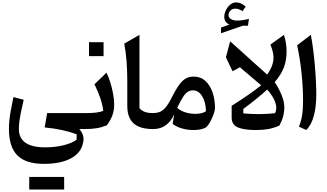

<svg xmlns="http://www.w3.org/2000/svg" viewBox="-20 -1052 2666 1565"><path d="M173.3 -238.8Q158.2 -175.8 149.7 -132.3Q141.1 -88.9 137.5 -57.9Q133.8 -26.9 133.8 -1Q133.8 148.9 348.1 148.9Q429.2 148.9 497.6 132.1Q565.9 115.2 604.5 86.9L605 42.5Q491.7 0.5 344.2 -13.2L364.3 -130.4H657.2V0H627.4Q651.9 30.8 658.2 57.9Q664.6 85 656.2 115.2Q640.1 194.8 556.9 239.3Q473.6 283.7 337.4 283.7Q190.4 283.7 121.6 214.6Q52.7 145.5 52.7 -2Q52.7 -35.2 56.4 -70.8Q60.1 -106.4 68.1 -152.1Q76.2 -197.8 89.4 -260.7ZM218.3 492.7V390.1H502.9V492.7Z M705.6 -708H824.2V-594.7H705.6ZM657.2 0Q647.9 0 643.6 -7.8Q639.2 -15.6 639.2 -34.7V-95.7Q639.2 -114.7 643.6 -122.6Q647.9 -130.4 657.2 -130.4H687.5Q728 -130.4 764.2 -134.5Q800.3 -138.7 821.8 -149.4Q810.5 -243.2 750 -365.2L848.1 -459.5Q864.7 -426.3 878.9 -380.9Q893.1 -335.4 901.9 -287.8Q910.6 -240.2 910.6 -199.7Q910.6 -152.3 896.2 -112.5Q881.8 -72.8 851.1 -30.8Q811 -14.2 768.8 -7.1Q726.6 0 671.4 0Z M1116.7 -768.1V-170.9Q1130.9 -152.3 1156.5 -141.4Q1182.1 -130.4 1228 -130.4H1228.5V0H1228Q1149.9 0 1103.8 -23.2Q1057.6 -46.4 1037.6 -88.1Q1017.6 -129.9 1017.6 -185.1V-386.7Q1017.6 -475.6 1011.5 -554Q1005.4 -632.3 992.7 -696.3Z M1558.6 -427.7Q1615.7 -427.7 1654.3 -392.1Q1692.9 -356.4 1712.6 -298.3Q1732.4 -240.2 1732.4 -172.4Q1732.4 -156.7 1724.6 -132.1Q1716.8 -107.4 1704.6 -81.5Q1692.4 -55.7 1679 -36.1Q1665.5 -16.6 1654.3 -10.7Q1616.2 7.8 1555.7 7.8Q1508.3 7.8 1463.6 -4.9Q1418.9 -17.6 1387.2 -42.5L1399.9 -121.1Q1377 -65.9 1333.7 -33Q1290.5 0 1228.5 0Q1219.2 0 1214.8 -7.8Q1210.4 -15.6 1210.4 -34.7V-95.7Q1210.4 -114.7 1214.8 -122.6Q1219.2 -130.4 1228.5 -130.4Q1280.3 -130.4 1311.8 -157.7Q1343.3 -185.1 1374.5 -247.1Q1410.2 -318.4 1438.2 -357.7Q1466.3 -397 1494.6 -412.4Q1522.9 -427.7 1558.6 -427.7ZM1553.2 -315.4Q1529.3 -315.4 1510.5 -303.7Q1491.7 -292 1471.7 -261.2Q1451.7 -230.5 1424.3 -173.3Q1445.8 -152.3 1485.4 -138.2Q1524.9 -124 1571.3 -124Q1627.4 -124 1659.2 -145.5Q1656.7 -221.7 1627.4 -268.6Q1598.1 -315.4 1553.2 -315.4Z M2108.4 -356.9 1935.5 -503.9 1875.5 -471.2 1821.3 -585.4 1856 -715.3 2157.7 -443.8Q2201.7 -505.4 2208.3 -561.8Q2214.8 -618.2 2183.6 -688L2294.4 -768.1Q2305.7 -734.4 2310.8 -698.7Q2315.9 -663.1 2315.9 -632.8Q2315.9 -563.5 2295.2 -505.6Q2274.4 -447.8 2219.2 -382.3Q2238.3 -354.5 2256.1 -319.8Q2273.9 -285.2 2285.6 -248.5Q2297.4 -211.9 2297.4 -177.7Q2297.4 -101.1 2257.3 -28.3Q2211.9 -8.3 2167.7 -0.2Q2123.5 7.8 2064.9 7.8Q1968.3 7.8 1918.2 -13.9Q1868.2 -35.6 1868.2 -93.3V-189.5Q1948.7 -240.2 2008.5 -282Q2068.4 -323.7 2108.4 -356.9ZM2158.2 -322.3Q2121.1 -288.1 2072.5 -248.5Q2023.9 -209 1963.4 -164.1L1962.9 -127.9Q2096.7 -115.2 2221.7 -129.4Q2236.8 -160.6 2230 -194.6Q2223.1 -228.5 2203.1 -261.5Q2183.1 -294.4 2158.2 -322.3ZM1842.8 -928.2Q1842.8 -907.2 1863.5 -895.8Q1884.3 -884.3 1912.6 -884.3Q1953.1 -884.3 2009.3 -897.9L2001 -842.3H1959L1781.7 -781.2V-827.6L1850.1 -851.6Q1808.1 -870.1 1808.1 -915.5Q1808.1 -941.4 1821.3 -968.5Q1834.5 -995.6 1856 -1013.9Q1877.4 -1032.2 1902.3 -1032.2Q1923.8 -1032.2 1941.2 -1025.4Q1958.5 -1018.6 1982.4 -998.5L1957.5 -960.9Q1926.3 -981.4 1898.9 -981.4Q1873.5 -981.4 1858.2 -965.8Q1842.8 -950.2 1842.8 -928.2Z M2513.7 -768.1Q2523.4 -717.8 2531.7 -654.5Q2540 -591.3 2545.9 -524.2Q2551.8 -457 2554.9 -394.5Q2558.1 -332 2558.1 -283.7Q2558.1 -183.6 2538.8 -110.1Q2519.5 -36.6 2476.6 7.8L2416.5 -19.5Q2434.1 -61.5 2442.1 -110.1Q2450.2 -158.7 2450.2 -233.4Q2450.2 -332 2439 -447Q2427.7 -562 2402.3 -683.1Z"/></svg>

Font: Pinar-DS3-FD SemiBold
Style: Regular
Weight: 600
Designer: Amin Abedi
Version: Version 3.000